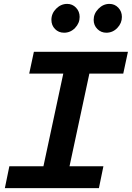

<svg xmlns="http://www.w3.org/2000/svg" viewBox="-20 -966 677 986"><path d="M5 0 28 -112H203L305 -588H130L154 -700H637L613 -588H439L337 -112H511L488 0ZM309 -798Q281 -798 262.5 -817Q244 -836 244 -864Q244 -897 268.5 -921.5Q293 -946 325 -946Q352 -946 370.5 -926.5Q389 -907 389 -879Q389 -847 365.5 -822.5Q342 -798 309 -798ZM526 -798Q499 -798 480 -817Q461 -836 461 -864Q461 -896 485.5 -921Q510 -946 542 -946Q569 -946 587.5 -926.5Q606 -907 606 -879Q606 -847 582.5 -822.5Q559 -798 526 -798Z"/></svg>

Font: Red Hat Mono SemiBold
Style: Italic
Weight: 600
Italic angle: -12°
Monospace: yes
Designer: Pentagram, MCKL
Foundry: MCKL
Version: Version 1.030